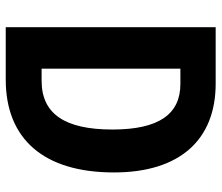

<svg xmlns="http://www.w3.org/2000/svg" viewBox="-70 -684 754 653"><g transform="rotate(90 306.5 -357.0)"><path d="M566 -368C566 -593 454 -714 264 -714H72V0H250C452 0 566 -129 566 -368ZM420 -363C420 -201 367 -122 254 -122H213V-594H265C367 -594 420 -522 420 -363Z"/></g></svg>

Font: Noto Sans Ethiopic Condensed
Style: Bold
Weight: 700
Width: 3
Designer: Monotype Design Team
Foundry: Monotype Imaging Inc.
Version: Version 2.102